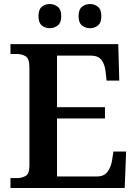

<svg xmlns="http://www.w3.org/2000/svg" viewBox="-20 -933 682 953"><path d="M32 0V-49H63Q88 -49 107 -59.5Q126 -70 126 -111V-598Q126 -642 107.5 -653.5Q89 -665 63 -665H32V-714H567L572 -533H509L504 -579Q500 -614 483.5 -635.5Q467 -657 431 -657H263V-401H501V-345H263V-57H460Q496 -57 513 -79.5Q530 -102 536 -135L543 -181H606L599 0ZM427 -793Q404 -793 387 -806.5Q370 -820 370 -853Q370 -886 387 -899.5Q404 -913 427 -913Q449 -913 466 -899.5Q483 -886 483 -853Q483 -820 466 -806.5Q449 -793 427 -793ZM227 -793Q204 -793 187.5 -806.5Q171 -820 171 -853Q171 -886 187.5 -899.5Q204 -913 227 -913Q249 -913 266.5 -899.5Q284 -886 284 -853Q284 -820 266.5 -806.5Q249 -793 227 -793Z"/></svg>

Font: Noto Serif Toto SemiBold
Style: Regular
Weight: 600
Designer: Monotype Design Team
Foundry: Monotype Imaging Inc.
Version: Version 2.001; ttfautohint (v1.8.4.7-5d5b)